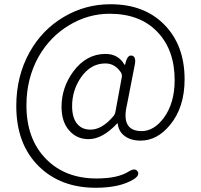

<svg xmlns="http://www.w3.org/2000/svg" viewBox="-20 -725 950 908"><path d="M433 163Q267 163 164 62Q57 -43 57 -224Q57 -365 120 -478Q179 -584 281 -644.5Q383 -705 502 -705Q663 -705 758 -607.5Q853 -510 853 -350Q853 -217 784 -134Q723 -60 645 -60Q599 -60 570 -81.5Q541 -103 537 -139Q536 -144 533 -140Q464 -67 399 -67Q344 -67 309 -106Q271 -147 271 -220Q271 -310 326 -386Q388 -470 479 -470Q539 -470 568 -420Q571 -416 572 -421L575 -432Q584 -466 604 -462Q624 -457 618 -422L588 -268Q585 -250 581 -232Q550 -105 650 -105Q708 -105 755 -168Q806 -238 806 -346Q806 -489 724 -574.5Q642 -660 498 -660Q397 -660 306.5 -605.5Q216 -551 162 -456Q105 -353 105 -227Q105 -67 198 27Q288 119 437 119Q537 119 589 86Q619 67 631 86Q642 104 612 123Q547 163 433 163ZM408 -112Q462 -112 515 -174Q524 -184 526 -197L556 -360Q558 -372 552 -382Q540 -401 521.5 -413Q503 -425 478 -425Q409 -425 363 -359Q321 -298 321 -223Q321 -166 347 -137Q369 -112 408 -112Z"/></svg>

Font: Resource Han Rounded KR Light
Style: Regular
Weight: 300
Designer: Cyano Hao (round all glyphs); Ryoko NISHIZUKA 西塚涼子 (kana, bopomofo & ideographs); Paul D. Hunt (Latin, Greek & Cyrillic)
Foundry: Cyano Hao
Version: 0.990